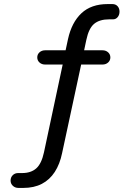

<svg xmlns="http://www.w3.org/2000/svg" viewBox="-20 -734 640 943"><path d="M71 189Q54 189 43 178.5Q32 168 32 153Q32 137 42.5 126.5Q53 116 69 116H88Q132 116 158 93Q184 70 196 14L290 -427L307 -417H202Q185 -417 174 -427Q163 -437 163 -452Q163 -467 174 -477Q185 -487 202 -487H318L299 -472L314 -542Q332 -624 380 -669Q428 -714 509 -714H532Q548 -714 557.5 -703.5Q567 -693 567 -677Q567 -661 558 -650Q549 -639 535 -639H516Q469 -639 442.5 -617Q416 -595 404 -538L390 -472L376 -487H483Q500 -487 511 -477Q522 -467 522 -452Q522 -437 511 -427Q500 -417 483 -417H362L381 -428L285 18Q274 72 249 110.5Q224 149 185.5 169Q147 189 94 189Z"/></svg>

Font: Nunito Medium
Style: Regular
Weight: 500
Designer: Vernon Adams
Foundry: Vernon Adams
Version: Version 3.601